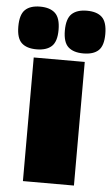

<svg xmlns="http://www.w3.org/2000/svg" viewBox="-102 -814 497 851"><g transform="rotate(5 146.5 -388.5)"><path d="M33 0V-550H260V0ZM250 -587Q206 -587 183 -608Q160 -629 160 -681Q160 -734 183 -755.5Q206 -777 250 -777Q295 -777 317.5 -755.5Q340 -734 340 -681Q340 -629 317.5 -608Q295 -587 250 -587ZM42 -587Q-2 -587 -24.5 -608Q-47 -629 -47 -681Q-47 -734 -24.5 -755.5Q-2 -777 42 -777Q86 -777 109 -755.5Q132 -734 132 -681Q132 -629 109 -608Q86 -587 42 -587Z"/></g></svg>

Font: Georama Black
Style: Regular
Weight: 900
Designer: Jean-Baptiste Levee
Foundry: Production Type
Version: Version 1.001